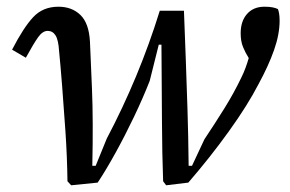

<svg xmlns="http://www.w3.org/2000/svg" viewBox="-20 -540 865 572"><path d="M181 0Q180 -74 175 -148Q170 -222 165 -285Q160 -348 156 -388Q154 -421 145.5 -434.5Q137 -448 122 -448Q107 -448 93.5 -429Q80 -410 57 -368L16 -392Q50 -458 79 -489Q108 -520 154 -520Q194 -520 219.5 -495.5Q245 -471 248 -416Q250 -370 254 -275.5Q258 -181 255 -46H265L298 -127Q346 -218 385.5 -313Q425 -408 456 -508H528Q531 -434 533.5 -363Q536 -292 538.5 -215.5Q541 -139 542 -46H552L589 -125Q621 -173 649 -218Q677 -263 699 -309Q706 -323 711.5 -338Q717 -353 721 -367Q711 -383 704 -400Q697 -417 697 -441Q697 -477 716 -498.5Q735 -520 768 -520Q783 -520 792.5 -518Q802 -516 808 -513Q810 -508 811.5 -499.5Q813 -491 813 -478Q813 -438 796.5 -391Q780 -344 750 -289Q718 -227 662 -149Q606 -71 541 4L475 12L466 0Q463 -79 462.5 -180.5Q462 -282 461 -407H453L426 -299Q406 -248 379 -191.5Q352 -135 323.5 -83.5Q295 -32 271 4L192 12Z"/></svg>

Font: Source Serif 4 Caption
Style: Italic
Weight: 400
Italic angle: -12°
Designer: Frank Grießhammer
Foundry: Adobe Systems Incorporated
Version: Version 4.004;hotconv 1.0.117;makeotfexe 2.5.65602